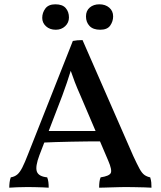

<svg xmlns="http://www.w3.org/2000/svg" viewBox="-20 -868 746 891"><path d="M363 -682 598 -145Q616 -106 627.5 -85Q639 -64 650.5 -56Q662 -48 677 -45Q681 -32 682 -21.5Q683 -11 683 3Q672 2 649.5 1.5Q627 1 603 0.5Q579 0 563 0Q551 0 533.5 0.5Q516 1 497.5 1.5Q479 2 464 2.5Q449 3 440 3Q440 -11 441.5 -23.5Q443 -36 447 -45Q487 -51 494 -65Q501 -79 482 -123L354 -423Q338 -459 327 -487.5Q316 -516 303 -554H313Q301 -515 290.5 -484.5Q280 -454 269 -424L163 -148Q143 -95 151 -72Q159 -49 199 -45Q203 -35 204.5 -23Q206 -11 206 3Q195 2 178 1.5Q161 1 143 0.5Q125 0 108 0Q83 0 60 1Q37 2 23 3Q23 -9 24.5 -21.5Q26 -34 30 -45Q48 -48 60 -58Q72 -68 83.5 -90.5Q95 -113 110 -152L318 -678Q329 -680 339 -681Q349 -682 363 -682ZM442 -260 453 -212Q386 -212 310.5 -210.5Q235 -209 171 -206L187 -260ZM445 -730Q412 -730 395.5 -747.5Q379 -765 379 -792Q379 -818 396.5 -833Q414 -848 441 -848Q469 -848 487 -832.5Q505 -817 505 -792Q505 -769 491.5 -749.5Q478 -730 445 -730ZM239 -730Q211 -730 193.5 -746Q176 -762 176 -785Q176 -809 190.5 -828.5Q205 -848 237 -848Q270 -848 285 -830.5Q300 -813 300 -787Q300 -763 282.5 -746.5Q265 -730 239 -730Z"/></svg>

Font: Vollkorn Medium
Style: Regular
Weight: 500
Designer: Friedrich Althausen
Foundry: Friedrich Althausen
Version: Version 5.000